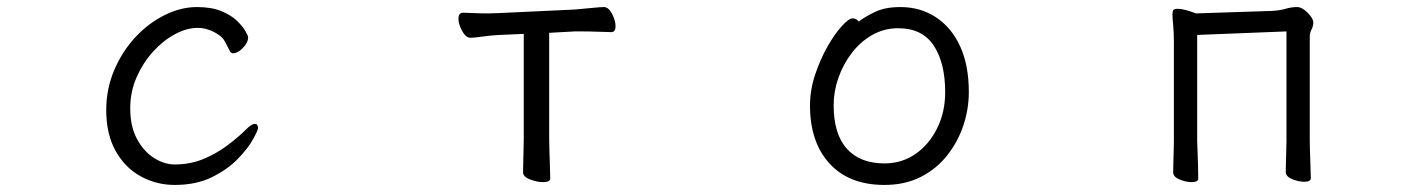

<svg xmlns="http://www.w3.org/2000/svg" viewBox="-20 -506 4040 544"><path d="M711 -143Q711 -137 697 -111.5Q683 -86 654 -56Q625 -26 580.5 -4Q536 18 475 18Q423 18 378.5 -6.5Q334 -31 307.5 -78.5Q281 -126 281 -194Q281 -254 303.5 -307Q326 -360 363 -400Q400 -440 446 -463Q492 -486 538 -486Q579 -486 607 -474.5Q635 -463 651.5 -447Q668 -431 675.5 -417.5Q683 -404 683 -401Q683 -385 668 -370Q653 -355 641 -355Q635 -355 632 -360Q625 -374 618 -387Q611 -400 600 -407Q571 -427 540 -427Q509 -427 475.5 -409Q442 -391 413.5 -359.5Q385 -328 367 -287Q349 -246 349 -199Q349 -147 368.5 -111.5Q388 -76 417 -58Q446 -40 475 -40Q518 -40 555 -55Q592 -70 623.5 -93.5Q655 -117 678 -140Q693 -155 702 -155Q711 -155 711 -143Z M1464 -410 1396 -407Q1372 -406 1348 -402.5Q1324 -399 1313 -399Q1300 -399 1289.5 -418Q1279 -437 1279 -453Q1279 -470 1292 -470Q1300 -470 1320.5 -469Q1341 -468 1364 -468Q1372 -468 1380 -468.5Q1388 -469 1395 -469L1608 -479Q1633 -481 1657 -483.5Q1681 -486 1691 -486Q1704 -486 1714 -467Q1724 -448 1724 -432Q1724 -415 1712 -415Q1703 -415 1677.5 -416Q1652 -417 1626 -417H1609L1536 -413V-115Q1536 -109 1536.5 -86Q1537 -63 1538 -38Q1539 -13 1539 0Q1539 10 1518 10Q1502 10 1482 2.5Q1462 -5 1462 -18Q1462 -26 1462.5 -46.5Q1463 -67 1463.5 -87.5Q1464 -108 1464 -115Z M2413 -445Q2433 -460 2461 -473Q2489 -486 2531 -486Q2588 -486 2632 -457Q2676 -428 2700.5 -374.5Q2725 -321 2725 -245Q2725 -197 2709.5 -150.5Q2694 -104 2663.5 -65.5Q2633 -27 2588.5 -4.5Q2544 18 2486 18Q2386 18 2330.5 -42.5Q2275 -103 2275 -207Q2275 -251 2289.5 -294.5Q2304 -338 2324.5 -374Q2345 -410 2365 -432Q2385 -454 2396 -454Q2406 -454 2413 -445ZM2486 -43Q2535 -43 2573.5 -69.5Q2612 -96 2635 -142Q2658 -188 2658 -245Q2658 -328 2625.5 -377Q2593 -426 2525 -426Q2485 -426 2451.5 -407Q2418 -388 2393.5 -356Q2369 -324 2355.5 -285.5Q2342 -247 2342 -208Q2342 -126 2379.5 -84.5Q2417 -43 2486 -43Z M3625 -417 3372 -407V-106Q3372 -100 3373 -79Q3374 -58 3374.5 -35Q3375 -12 3375 0Q3375 10 3356 10Q3340 10 3322 2.5Q3304 -5 3304 -18Q3304 -26 3304.5 -44.5Q3305 -63 3305.5 -81Q3306 -99 3306 -106V-386Q3306 -415 3304 -434.5Q3302 -454 3302 -465Q3302 -473 3304 -477Q3307 -481 3316 -481Q3330 -481 3348.5 -475Q3367 -469 3368 -468L3582 -475Q3605 -476 3622 -481Q3639 -486 3655 -486Q3669 -486 3685 -470Q3701 -454 3701 -442Q3701 -432 3696 -422.5Q3691 -413 3691 -402V-107Q3691 -101 3691.5 -80Q3692 -59 3693 -36Q3694 -13 3694 -1Q3694 9 3675 9Q3659 9 3641 1.5Q3623 -6 3623 -19Q3623 -27 3623.5 -45.5Q3624 -64 3624.5 -82Q3625 -100 3625 -107Z"/></svg>

Font: Moon Stars Kai HW
Style: Regular
Weight: 400
Designer: GuiWonder
Version: Version 1.101